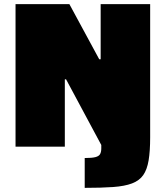

<svg xmlns="http://www.w3.org/2000/svg" viewBox="-20 -708 799 927"><path d="M389 199V55Q424 55 441 50.5Q458 46 463.5 35.5Q469 25 469 9V-8L299 -325H293V0H55V-688H315L459 -422H466V-688H705V-45Q705 22 697.5 66.5Q690 111 671.5 137.5Q653 164 617.5 177.5Q582 191 526 195Q470 199 389 199Z"/></svg>

Font: Saira SemiExpanded Black
Style: Regular
Weight: 900
Width: 6
Designer: Hector Gatti with collaboration of the Omnibus-Type team
Foundry: Omnibus-Type
Version: Version 1.101